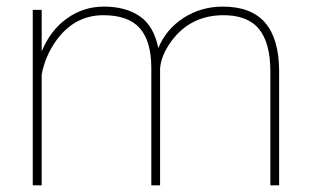

<svg xmlns="http://www.w3.org/2000/svg" viewBox="-20 -558 936 578"><path d="M461.9 0H435.5V-355Q435.1 -434.6 400.6 -473.4Q366.2 -512.2 291 -512.2Q204.1 -512.2 148.9 -435.5Q116.2 -389.6 105.5 -334V0H78.6V-528.3H105.5V-403.3Q132.3 -467.8 182.1 -502.9Q231.9 -538.1 292.5 -538.1Q358.9 -538.1 401.1 -508.8Q443.4 -479.5 456.5 -413.1Q480 -470.2 532.7 -504.2Q585.4 -538.1 650.9 -538.1Q736.3 -538.1 778.1 -489.7Q819.8 -441.4 820.3 -344.7V0H793.9V-342.8Q793.9 -429.7 759 -471.4Q724.1 -513.2 649.4 -512.2Q553.2 -510.7 497.1 -435.5Q464.8 -392.1 461.9 -351.6Z"/></svg>

Font: RobotoDraft Thin
Style: Regular
Weight: 250
Version: Version 2.001153; 2014